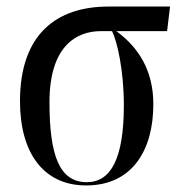

<svg xmlns="http://www.w3.org/2000/svg" viewBox="-20 -556 553 586"><path d="M243 10C384 10 448 -98 448 -238C448 -342 402 -412 335 -461H490L499 -536H311C153 -536 41 -452 41 -247C41 -89 113 10 243 10ZM245 0C162 0 131 -80 131 -244C131 -413 211 -461 288 -461H322C338 -429 358 -340 358 -235C358 -71 318 0 245 0Z"/></svg>

Font: Noto Serif Display Condensed
Style: Regular
Weight: 400
Width: 3
Designer: Monotype Design Team
Foundry: Monotype Imaging Inc.
Version: Version 2.009